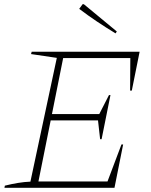

<svg xmlns="http://www.w3.org/2000/svg" viewBox="-20 -889 717 909"><path d="M1 0 3 -10Q35 -18 65.5 -23Q96 -28 124 -29L249 -615L127 -633L130 -644H641L604 -460H596L597 -614H279L226 -349H450L496 -439H503L461 -230H454L444 -319H220L162 -30H489L555 -205H563L522 0ZM527 -731Q481 -759 438.5 -787.5Q396 -816 355 -847L371 -869H377L533 -740Z"/></svg>

Font: Piazzolla SC Thin
Style: Italic
Weight: 100
Italic angle: -11.3°
Designer: Juan Pablo del Peral
Foundry: Huerta Tipografica
Version: Version 1.330